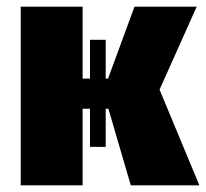

<svg xmlns="http://www.w3.org/2000/svg" viewBox="-20 -554 616 574"><path d="M576 0H371L304 -229H296V-115H249V-229H227V0H42V-534H227V-319H249V-435H296V-319H303L382 -534H568L457 -286Z"/></svg>

Font: Trujillo Black
Style: Regular
Weight: 900
Designer: Fira Sans original fonts by bBox Type GmbH, Carrois Corporate GbR, & Edenspiekermann AG / Changes by Cristiano Sobral
Foundry: Fira Sans original fonts by bBox Type GmbH, Carrois Corporate GbR, & Edenspiekermann AG / Changes by Cristiano Sobral
Version: Version 4.301;July 28, 2020;FontCreator 13.0.0.2655 64-bit